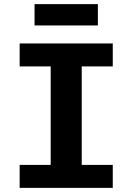

<svg xmlns="http://www.w3.org/2000/svg" viewBox="-20 -908 640 928"><path d="M75 0V-111H225V-587H75V-698H525V-587H375V-111H525V0ZM147 -888H453V-785H147Z"/></svg>

Font: Lilex
Style: Regular
Weight: 400
Monospace: yes
Designer: Mike Abbink, Paul van der Laan, Pieter van Rosmalen, Mikhael Khrustik
Foundry: Mikhael Khrustik
Version: Version 2.510